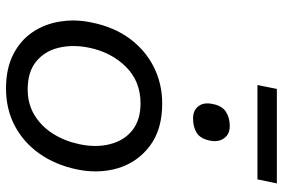

<svg xmlns="http://www.w3.org/2000/svg" viewBox="-171 -758 940 638"><g transform="rotate(90 299.0 -439.0)"><path d="M274 11Q208 11 161.2 -12.8Q114.5 -36.5 87 -77Q59.5 -117.5 51.5 -169Q48 -190 48 -211.5Q48 -242.5 55 -274.5Q70 -348.5 109 -400.8Q148 -453 203.5 -480.5Q259 -508 324 -508Q409.5 -508 463.8 -467.8Q518 -427.5 538.5 -362.5Q549.5 -326 549.5 -287Q549.5 -255.5 542.5 -222.5Q527.5 -152.5 490.5 -100Q453.5 -47.5 398.2 -18.2Q343 11 274 11ZM277 -61Q326 -61 363.2 -84Q400.5 -107 424.8 -145.8Q449 -184.5 459 -232Q465 -260 465 -285.5Q465 -311.5 459 -334.5Q447.5 -381 413.2 -408.5Q379 -436 323.5 -436Q250 -436 201.8 -387.2Q153.5 -338.5 138.5 -265Q133 -238 133 -213Q133 -188 138.5 -164.5Q149.5 -118 184 -89.5Q218.5 -61 277 -61ZM373.5 -610.5Q346.5 -610.5 333 -628.5Q323.5 -640 323.5 -658Q323.5 -667 326 -677.5Q332 -707.5 351.8 -720Q371.5 -732.5 399 -732.5Q426 -732.5 439.5 -713.5Q449 -700.5 449 -682.5Q449 -674.5 447 -665.5Q440.5 -634.5 421.2 -622.5Q402 -610.5 373.5 -610.5ZM262.5 -824.5 275.5 -889H589.5L576 -824.5Z"/></g></svg>

Font: Heraclito
Style: Italic
Weight: 400
Italic angle: -12°
Designer: Kostas Bartsokas (font) & Cristiano Sobral (main changes)
Foundry: Kostas Bartsokas (font) & Cristiano Sobral (main changes)
Version: Version 1.00;July 8, 2020;FontCreator 13.0.0.2655 64-bit